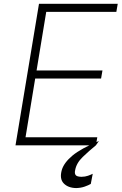

<svg xmlns="http://www.w3.org/2000/svg" viewBox="-20 -747 628 987"><path d="M59.7 0 180.4 -727.3H585.2L578.1 -686.1H217.7L168 -384.6H506.7L499.6 -343.4H160.9L111.2 -41.2H480.1L473 0ZM371.8 219.8Q329.9 219.1 307.4 195.5Q284.8 171.9 297.9 126.1Q309.3 88.8 352.6 52.7Q396 16.7 488.6 -22.4L473 0Q437.9 28.4 405 60.2Q372.2 92 366.1 128.9Q362.6 143.8 368.8 152.7Q375 161.6 399.1 161.9Q418 161.6 432.5 156.4Q447.1 151.3 456.7 146.3L446.7 198.5Q435 205.3 415.5 212.2Q396 219.1 371.8 219.8Z"/></svg>

Font: Inter UI Extra Light
Style: Italic
Weight: 200
Italic angle: -9.39999°
Designer: Rasmus Andersson
Foundry: rsms
Version: 3.2;8d6f07862